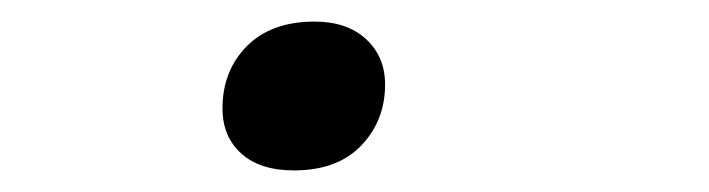

<svg xmlns="http://www.w3.org/2000/svg" viewBox="-20 -142 654 177"><path d="M251 15.1Q219.7 15.1 202.4 -0.5Q185.1 -16.1 185.1 -42Q185.1 -76.7 207.5 -99.4Q230 -122.1 270 -122.1Q299.8 -122.1 317.4 -106Q335 -89.8 335 -64Q335 -30.8 313 -7.8Q291 15.1 251 15.1Z"/></svg>

Font: IntelOne Mono Light
Style: Italic
Weight: 300
Italic angle: -16°
Designer: Fred Shallcrass
Foundry: Frere-Jones Type LLC
Version: Version 1.200;hotconv 1.1.0;makeotfexe 2.6.0;FJTRelease1.2